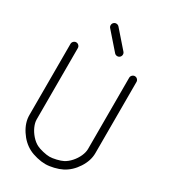

<svg xmlns="http://www.w3.org/2000/svg" viewBox="-237 -1110 1074 1221"><g transform="rotate(30 300.0 -500.0)"><path d="M111.6 -742.2V-219.2Q111.6 -195.1 124.1 -166.7Q136.7 -138.4 158.3 -113.9Q179.9 -89.4 204.6 -76.7Q221.2 -68.1 250.9 -61Q280.5 -54 300 -54Q319.6 -54 349.1 -61Q378.7 -68.1 395.3 -76.7Q419.9 -89.4 441.7 -113.9Q463.4 -138.4 476 -166.7Q488.5 -195.1 488.5 -219.2V-742.2Q488.5 -753.2 496.5 -761.2Q504.4 -769.3 515.4 -769.3Q526.4 -769.3 534.3 -761.2Q542.2 -753.2 542.2 -742.2V-219.2Q542.2 -164.3 507 -109.9Q471.7 -55.4 419.9 -28.8Q395 -16.1 361.6 -8.1Q328.1 0 300 0Q272 0 238.3 -8.1Q204.6 -16.1 179.9 -28.8Q128.2 -55.4 92.9 -109.9Q57.6 -164.3 57.6 -219.2V-742.2Q57.6 -753.2 65.7 -761.2Q73.7 -769.3 84.7 -769.3Q95.7 -769.3 103.6 -761.2Q111.6 -753.2 111.6 -742.2ZM266.4 -990.7 374 -867.7Q381.3 -859.4 380.6 -848.3Q379.9 -837.2 371.6 -829.8Q363.3 -822.5 352.1 -823.2Q340.8 -824 333.5 -832.3L225.8 -955.3Q218.5 -963.6 219.4 -974.9Q220.2 -986.1 228.5 -993.4Q236.8 -1000.7 247.9 -999.9Q259 -999 266.4 -990.7Z"/></g></svg>

Font: Tecnico
Style: Fino
Weight: 400
Version: Version 1.3